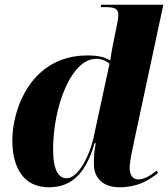

<svg xmlns="http://www.w3.org/2000/svg" viewBox="-20 -780 709 810"><path d="M185 10C268 10 337 -30 379 -176H384C379 -149 376 -129 376 -88C376 -24 420 10 483 10C559 10 602 -16 647 -50L640 -60C624 -46 592 -23 564 -23C541 -23 527 -39 527 -73C527 -101 542 -165 549 -199L669 -760H407L405 -750H426C472 -750 479 -738 479 -717C479 -703 476 -687 472 -668L455 -584C453 -572 447 -542 445 -525C419 -540 394 -546 348 -546C114 -546 32 -324 32 -188C32 -68 83 10 185 10ZM261 -28C230 -28 204 -57 204 -149C204 -330 280 -532 386 -532C407 -532 427 -524 442 -511L374 -196C358 -125 311 -28 261 -28Z"/></svg>

Font: Noto Serif Display ExtraBold
Style: Italic
Weight: 800
Italic angle: -12°
Designer: Monotype Design Team
Foundry: Monotype Imaging Inc.
Version: Version 2.009